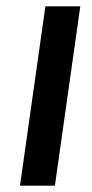

<svg xmlns="http://www.w3.org/2000/svg" viewBox="-20 -585 291 605"><path d="M43 0 123 -565H233L153 0Z"/></svg>

Font: Neutral Grotesk
Style: Italic
Weight: 400
Italic angle: -8°
Designer: Nawras Khrais
Foundry: Nawras Khrais
Version: Version 1.000